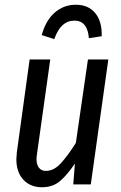

<svg xmlns="http://www.w3.org/2000/svg" viewBox="-20 -778 512 810"><path d="M49 -106Q49 -115 51 -135L105 -527H192L136 -128Q134 -114 134 -107Q134 -83 144.5 -70Q155 -57 173 -57Q208 -57 238 -90.5Q268 -124 300 -175L351 -527H437L363 0H289L296 -88Q263 -39 232.5 -13.5Q202 12 157 12Q108 12 78.5 -20Q49 -52 49 -106ZM156 -630Q173 -692 211 -725Q249 -758 300 -758Q353 -758 382 -722.5Q411 -687 409 -625L355 -617Q349 -691 294 -691Q236 -691 209 -613Z"/></svg>

Font: Fira Sans Extra Condensed
Style: Italic
Weight: 400
Width: 3
Italic angle: -8°
Designer: Carrois Corporate & Edenspiekermann AG
Foundry: Carrois Corporate GbR & Edenspiekermann AG
Version: Version 4.203